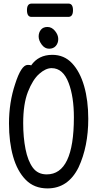

<svg xmlns="http://www.w3.org/2000/svg" viewBox="-20 -1024 540 1068"><path d="M244 24Q170 24 123 -24Q76 -72 53 -153Q30 -234 30 -337Q30 -454 64 -556Q98 -663 134 -663Q150 -663 153 -660Q194 -719 271 -719Q337 -719 381 -672Q425 -625 448 -545Q471 -465 471 -363Q471 -209 417 -93Q359 24 244 24ZM240 -54Q391 -54 391 -371Q391 -486 362 -562Q331 -645 267 -645Q234 -645 198 -613Q162 -581 135.5 -513.5Q109 -446 109 -339Q109 -260 122 -194.5Q135 -129 162.5 -91.5Q190 -54 240 -54ZM253 -753Q229 -753 212 -776Q195 -799 195 -821Q195 -843 207.5 -858.5Q220 -874 244 -874Q268 -874 286 -852Q304 -830 304 -807Q304 -784 290.5 -768.5Q277 -753 253 -753ZM155 -930Q130 -930 130 -968Q130 -1004 156 -1004H361Q386 -1004 386 -967Q386 -930 360 -930Z"/></svg>

Font: LXGW WenKai Mono TC
Style: Bold
Weight: 700
Designer: LXGW / Fontworks Inc.
Foundry: LXGW / Fontworks Inc.
Version: Version 1.330